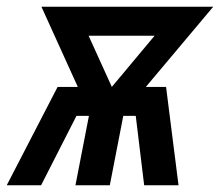

<svg xmlns="http://www.w3.org/2000/svg" viewBox="-63 -550 653 570"><path d="M-43 0 108 -292H168L60 -530H570L370 -292H430L467 0H365L340 -206H303L263 0H161L201 -206H164L59 0ZM269 -292 396 -444H200Z"/></svg>

Font: Lode
Style: Bold Italic
Weight: 700
Italic angle: -11°
Monospace: yes
Designer: Belleve Invis
Foundry: Belleve Invis
Version: Version 29.2.0; ttfautohint (v1.8.3)